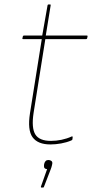

<svg xmlns="http://www.w3.org/2000/svg" viewBox="-20 -638 422 864"><path d="M207 12Q150 12 126.5 -20.5Q103 -53 115 -129L168 -462H84Q83 -462 81.5 -462.5Q80 -463 81 -466L83 -475Q84 -477 85 -477.5Q86 -478 88 -478H170L194 -614Q195 -618 198 -618H205Q209 -618 208 -614L186 -478H371Q375 -478 374 -474L372 -465Q371 -463 370 -462.5Q369 -462 367 -462H184L131 -129Q121 -62 139 -33Q157 -4 209 -4Q233 -4 257 -9Q281 -14 303 -24Q305 -25 306 -24Q307 -23 307 -21L306 -12Q306 -8 301 -6Q280 3 255 7.5Q230 12 207 12ZM167 206Q163 206 164 202L192 123Q185 123 181 119Q177 115 178 105L179 99Q181 91 185.5 86.5Q190 82 198 82Q206 82 211.5 86.5Q217 91 215 100L214 105Q213 109 211.5 114.5Q210 120 207 127L178 202Q177 206 174 206Z"/></svg>

Font: Sofia Sans Hairline
Style: Italic
Weight: 1
Italic angle: -9°
Designer: Botio Nikoltchev, Ani Petrova
Foundry: lettersoup
Version: Version 4.102